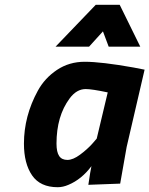

<svg xmlns="http://www.w3.org/2000/svg" viewBox="-20 -770 624 802"><path d="M212 -575 380 -750H480L566 -575H434L410 -639L352 -575ZM221 12Q148 12 114 -37.5Q80 -87 80 -170Q80 -285 138 -391Q167 -444 218 -478Q269 -512 334 -512Q403 -512 538 -488L584 -479L509 -156L482 -3L349 2Q358 -59 362 -76Q321 -21 266 2Q243 12 221 12ZM338 -398Q300 -398 271 -359Q216 -285 216 -170Q216 -135 227 -118.5Q238 -102 261.5 -102Q285 -102 314.5 -124Q344 -146 364 -168L384 -191L430 -384Q364 -398 338 -398Z"/></svg>

Font: Titillium Web
Style: Bold Italic
Weight: 700
Italic angle: -13°
Version: Version 1.002;PS 57.000;hotconv 1.0.70;makeotf.lib2.5.55311